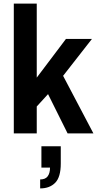

<svg xmlns="http://www.w3.org/2000/svg" viewBox="-20 -744 550 1071"><path d="M57 0V-724H185V-311L348 -527H493L332 -321L501 0H357L248 -219L185 -150V0ZM204 307V257Q233 257 246 239.5Q259 222 259 191H211V72H319V168Q319 244 288 275.5Q257 307 204 307Z"/></svg>

Font: Archivo SemiCondensed
Style: Bold
Weight: 680
Width: 4
Designer: Hector Gatti
Foundry: Omnibus-Type
Version: Version 2.001; ttfautohint (v1.8.3)